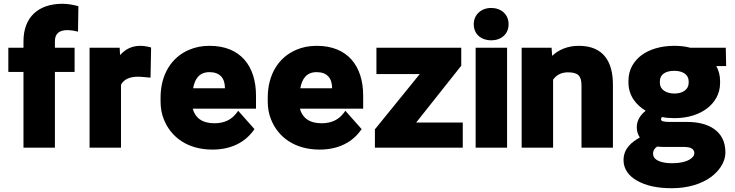

<svg xmlns="http://www.w3.org/2000/svg" viewBox="-20 -780 3884 1014"><path d="M24 -400H104V0H270V-400H374V-528H270V-562C270 -602 292 -621 337 -621C353 -620 367 -619 377 -616L392 -613L394 -747L384 -750C362 -755 338 -760 310 -760C183 -760 104 -690 104 -562V-528H24Z M453 0H619V-333C635 -360 661 -375 712 -375C726 -375 747 -372 762 -371L775 -370L778 -529L768 -532C756 -535 737 -538 721 -538C674 -538 640 -518 614 -489L612 -528H453Z M828 -246C828 -211 833 -179 846 -148C883 -56 970 10 1102 10C1204 10 1275 -31 1318 -90L1324 -98L1238 -195L1229 -183C1204 -150 1168 -129 1112 -129C1047 -129 1010 -159 998 -206H1332V-275C1332 -430 1251 -538 1087 -538C1047 -538 1011 -531 979 -517C886 -478 828 -387 828 -264ZM1000 -314C1009 -364 1033 -399 1086 -399C1140 -399 1168 -369 1168 -314Z M1394 -246C1394 -211 1399 -179 1412 -148C1449 -56 1536 10 1668 10C1770 10 1841 -31 1884 -90L1890 -98L1804 -195L1795 -183C1770 -150 1734 -129 1678 -129C1613 -129 1576 -159 1564 -206H1898V-275C1898 -430 1817 -538 1653 -538C1613 -538 1577 -531 1545 -517C1452 -478 1394 -387 1394 -264ZM1566 -314C1575 -364 1599 -399 1652 -399C1706 -399 1734 -369 1734 -314Z M1960 0H2424V-133H2178L2416 -433V-528H1968V-389H2197L1960 -97Z M2482 -652C2482 -598 2523 -567 2574 -567C2626 -567 2666 -599 2666 -652C2666 -705 2626 -738 2574 -738C2522 -738 2482 -703 2482 -652ZM2492 0H2658V-528H2492Z M2735 0H2901V-359C2916 -381 2941 -398 2979 -398C3032 -398 3051 -380 3051 -329V0H3217V-333C3217 -454 3167 -538 3037 -538C2977 -538 2930 -517 2896 -485L2893 -528H2735Z M3273 66C3273 117 3306 152 3341 172C3389 201 3452 214 3528 214C3614 214 3686 191 3736 154C3772 127 3811 82 3811 24C3811 -88 3722 -136 3610 -136H3520C3487 -136 3471 -139 3471 -150C3471 -155 3473 -158 3476 -162C3495 -158 3518 -156 3542 -156C3614 -156 3674 -176 3716 -209C3753 -238 3783 -282 3783 -342V-351C3783 -383 3775 -409 3763 -431H3815L3813 -528H3625C3600 -535 3570 -538 3541 -538C3469 -538 3408 -519 3366 -487C3329 -458 3299 -415 3299 -353V-344C3299 -274 3341 -224 3390 -195C3366 -176 3343 -148 3343 -108C3343 -86 3349 -69 3359 -54C3319 -31 3273 2 3273 66ZM3429 32C3429 14 3438 2 3451 -6C3463 -4 3480 -4 3494 -4H3589C3627 -4 3647 5 3647 30C3647 35 3645 41 3641 46C3623 70 3582 82 3528 82C3475 82 3429 67 3429 32ZM3465 -342V-351C3465 -387 3495 -406 3541 -406C3586 -406 3617 -386 3617 -351V-342C3617 -308 3586 -286 3542 -286C3498 -286 3465 -307 3465 -342Z"/></svg>

Font: Asimov Pro
Style: Ult
Weight: 900
Designer: Google
Version: Version 2.000980; 2014